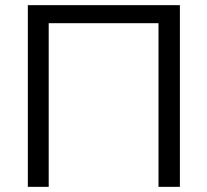

<svg xmlns="http://www.w3.org/2000/svg" viewBox="-20 -725 805 745"><path d="M88 0V-705H678V0H595V-635H169V0Z"/></svg>

Font: Winston
Style: Regular
Weight: 400
Designer: Original fonts by Vernon Adams / Changes by Cristiano Sobral
Foundry: Original fonts by Vernon Adams / Changes by Cristiano Sobral
Version: Version 2.503;July 17, 2020;FontCreator 13.0.0.2655 64-bit